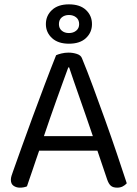

<svg xmlns="http://www.w3.org/2000/svg" viewBox="-20 -855 632 883"><path d="M428 -162H160Q153 -142 145 -118.5Q137 -95 129.5 -72.5Q122 -50 115 -30.5Q108 -11 104 2Q90 8 71 8Q55 8 42.5 -0.5Q30 -9 30 -28Q30 -37 33 -46.5Q36 -56 40 -67Q55 -109 78.5 -175Q102 -241 129.5 -315.5Q157 -390 185.5 -465.5Q214 -541 238 -601Q246 -605 262 -609Q278 -613 295 -613Q315 -613 333.5 -607Q352 -601 357 -587Q381 -529 408.5 -454.5Q436 -380 464 -302Q492 -224 517.5 -148.5Q543 -73 563 -12Q555 -3 544 2.5Q533 8 519 8Q500 8 490 -0.5Q480 -9 473 -29ZM294 -545Q283 -515 269 -476.5Q255 -438 240 -396Q225 -354 210 -311Q195 -268 182 -229H407Q392 -274 376 -319.5Q360 -365 345.5 -407Q331 -449 318.5 -484.5Q306 -520 298 -545ZM191 -744Q191 -783 219 -809Q247 -835 297 -835Q348 -835 375.5 -809Q403 -783 403 -744Q403 -706 375.5 -680Q348 -654 297 -654Q247 -654 219 -680Q191 -706 191 -744ZM251 -744Q251 -725 264 -714Q277 -703 297 -703Q317 -703 330.5 -714Q344 -725 344 -744Q344 -764 330.5 -775Q317 -786 297 -786Q277 -786 264 -775Q251 -764 251 -744Z"/></svg>

Font: Baloo Bhai 2
Style: Regular
Weight: 400
Designer: Supriya Tembe, Noopur Datye and Ek Type
Foundry: Ek Type
Version: Version 1.640;PS 1.000;hotconv 16.6.51;makeotf.lib2.5.65220;